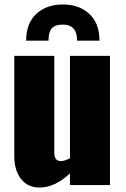

<svg xmlns="http://www.w3.org/2000/svg" viewBox="-20 -828 562 859"><path d="M97 -646Q97 -724 142.5 -766Q188 -808 261 -808Q334 -808 379.5 -766Q425 -724 425 -646H325Q325 -718 261 -718Q226 -718 211.5 -701Q197 -684 197 -646ZM157 11Q104 11 74 -27.5Q44 -66 44 -129V-578H223V-144Q223 -107 253 -107Q267 -107 293 -120V-578H472V0H293V-52Q225 11 157 11Z"/></svg>

Font: Oswald Heavy
Style: Regular
Weight: 400
Designer: Vernon Adams
Foundry: Vernon Adams
Version: Version 4.101